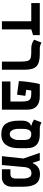

<svg xmlns="http://www.w3.org/2000/svg" viewBox="1134 -1786 661 2970"><g transform="rotate(90 1465.0 -301.5)"><path d="M309.6 0V-585.9H435.5V0ZM28.3 -454.1V-585.9H523.9V-481.9L432.6 -454.1Z M1059.1 -345.2V0H933.1V-285.2Q933.1 -356 923.8 -392.3Q914.6 -428.7 885 -441.4Q855.5 -454.1 794.4 -454.1H729.5Q688 -454.1 653.6 -466.8Q619.1 -479.5 594.7 -497.1L638.7 -611.8Q649.9 -605 676 -595.5Q702.1 -585.9 729 -585.9H812.5Q908.2 -585.9 961.9 -563.5Q1015.6 -541 1037.4 -488.5Q1059.1 -436 1059.1 -345.2Z M1676.8 -131.8V0H1240.2V-131.8ZM1462.9 -362.8 1445.3 -233.9 1234.9 -262.7 1262.2 -390.6ZM1676.8 -395V0H1550.8V-311.5Q1550.8 -369.1 1539.8 -399.9Q1528.8 -430.7 1503.2 -442.4Q1477.5 -454.1 1432.6 -454.1H1379.9Q1372.6 -411.1 1367.9 -364.5Q1363.3 -317.9 1359.9 -261.7L1234.9 -262.7Q1237.3 -322.8 1244.9 -385Q1252.4 -447.3 1262.2 -500.2Q1272 -553.2 1280.8 -585.9H1466.3Q1571.3 -585.9 1624 -537.8Q1676.8 -489.7 1676.8 -395Z M2055.7 9.3Q1944.3 9.3 1895.8 -59.1Q1847.2 -127.4 1847.2 -257.3V-315.4Q1847.2 -370.6 1868.7 -405Q1890.1 -439.5 1922.9 -450.2V-457.5Q1895 -462.9 1871.6 -473.6Q1848.1 -484.4 1830.1 -497.1L1874 -611.8Q1885.3 -605 1911.4 -595.5Q1937.5 -585.9 1964.4 -585.9H2062Q2168.5 -585.9 2220.5 -536.4Q2272.5 -486.8 2272.5 -390.1V-257.3Q2272.5 -132.8 2220.2 -61.8Q2168 9.3 2055.7 9.3ZM2055.7 -122.1Q2086.9 -122.1 2106.9 -143.1Q2127 -164.1 2136.7 -193.8Q2146.5 -223.6 2146.5 -250V-332Q2146.5 -405.3 2123 -429.7Q2099.6 -454.1 2055.7 -454.1H2050.8Q2023.9 -454.1 2008.3 -440.2Q1992.7 -426.3 1985.1 -404.5Q1977.5 -382.8 1975.6 -358.9Q1973.6 -335 1973.6 -315.4V-250Q1973.6 -223.6 1981 -193.8Q1988.3 -164.1 2006.1 -143.1Q2023.9 -122.1 2055.7 -122.1Z M2396 0 2445.3 -451.7 2498.5 -477.1H2504.4Q2514.6 -501 2533.4 -526.9Q2552.2 -552.7 2586.9 -570.8Q2621.6 -588.9 2678.7 -588.9Q2724.1 -588.9 2759.5 -575Q2794.9 -561 2819.3 -530Q2843.8 -499 2856.4 -448.7Q2869.1 -398.4 2869.1 -325.7V-160.6Q2869.1 -110.4 2851.8 -74.5Q2834.5 -38.6 2802.2 -19.3Q2770 0 2725.1 0H2599.1V-131.8H2672.4Q2695.8 -131.8 2711.4 -141.1Q2727.1 -150.4 2734.9 -169.4Q2742.7 -188.5 2742.7 -217.8V-313.5Q2742.7 -361.8 2734.4 -393.6Q2726.1 -425.3 2708.5 -441.2Q2690.9 -457 2663.1 -457Q2618.2 -457 2594.2 -431.4Q2570.3 -405.8 2564.9 -347.7L2533.2 0ZM2439.5 -313.5 2344.7 -585.9H2462.9L2500.5 -472.7Z"/></g></svg>

Font: Cascadia Mono
Style: Regular
Weight: 400
Monospace: yes
Designer: Aaron Bell
Foundry: Saja Typeworks
Version: Version 2404.023